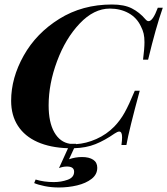

<svg xmlns="http://www.w3.org/2000/svg" viewBox="-20 -642 741 850"><path d="M635.7 -377.9H613.3Q619.6 -427.2 619.6 -455.1Q619.6 -477.1 616 -492.9Q612.3 -508.8 603.5 -525.9Q585.4 -564 549.1 -584Q512.7 -604 466.3 -604Q395.5 -604 332.8 -537.8Q270 -471.7 232.7 -371.3Q195.3 -271 195.3 -175.8Q195.3 -100.1 220.5 -56.2Q245.6 -12.2 290 -5.4H316.9L316.4 -3.9Q360.8 -6.3 406.5 -26.6Q452.1 -46.9 486.3 -82Q512.7 -109.4 531.7 -143.6Q550.8 -177.7 576.7 -240.2H598.6Q551.3 -66.9 539.6 0H517.6Q520.5 -21 520.5 -34.2Q520.5 -59.6 507.8 -59.6Q500.5 -59.6 487.3 -50.8Q443.8 -20.5 402.6 -3.9Q361.3 12.7 308.1 14.2L285.6 63Q313.5 53.2 343.3 53.2Q374.5 53.2 392.6 65.2Q410.6 77.1 410.6 100.6Q410.6 130.4 385.5 149.9Q360.4 169.4 321.5 178.7Q282.7 188 240.7 188Q207 188 177.5 181.9Q147.9 175.8 131.3 168.5L137.7 152.8Q174.8 164.1 218.3 164.1Q251 164.1 279.5 153.8Q308.1 143.6 308.1 118.2Q308.1 95.2 276.4 95.2Q258.8 95.2 241.2 102.1L281.2 14.2Q202.6 11.7 146 -13.4Q89.4 -38.6 59.3 -85Q29.3 -131.3 29.3 -195.8Q29.3 -296.9 85 -396Q140.6 -495.1 242.7 -558.6Q344.7 -622.1 475.6 -622.1Q530.3 -622.1 564 -604.7Q597.7 -587.4 623.5 -557.1Q630.9 -548.3 637.7 -548.3Q656.7 -548.3 678.7 -607.9H700.7Q669.4 -518.6 635.7 -377.9Z"/></svg>

Font: TypoPRO Playfair Display SC
Style: Bold Italic
Weight: 700
Italic angle: -14.9847°
Designer: Claus Eggers Sørensen
Foundry: Claus Eggers Sørensen
Version: Version 1.004;PS 001.004;hotconv 1.0.70;makeotf.lib2.5.58329